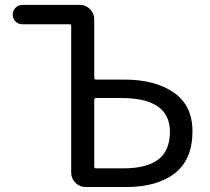

<svg xmlns="http://www.w3.org/2000/svg" viewBox="-20 -753 844 773"><path d="M324.2 0Q300.8 0 283.7 -17.1Q266.6 -34.2 266.6 -57.6V-647.5Q266.6 -655.3 259.8 -655.3H70.3Q53.7 -655.3 42.5 -666.5Q31.2 -677.7 31.2 -693.8Q31.2 -710 42.5 -721.7Q53.7 -733.4 70.3 -733.4H301.8Q325.2 -733.4 342.3 -716.3Q359.4 -699.2 359.4 -675.8V-440.4Q359.4 -432.6 366.2 -432.6H480.5Q604.5 -432.6 679.7 -380.4Q754.9 -328.1 754.9 -224.6Q754.9 -111.3 684.1 -55.7Q613.3 0 487.3 0ZM359.4 -82Q359.4 -75.2 366.2 -75.2H475.6Q570.3 -75.2 617.2 -110.8Q664.1 -146.5 664.1 -222.7Q664.1 -358.4 467.8 -358.4H366.2Q359.4 -358.4 359.4 -350.6Z"/></svg>

Font: Gen Jyuu Gothic Regular
Style: Regular
Weight: 400
Designer: [Source Han Sans]
Ryoko NISHIZUKA  (kana & ideographs); Paul D. Hunt (Latin, Greek & Cyrillic); Wenlong ZHANG  (bopomofo
Version: Version 1.002.20150607